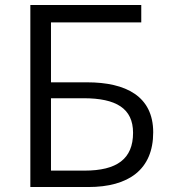

<svg xmlns="http://www.w3.org/2000/svg" viewBox="-20 -752 683 772"><path d="M102 0H335C497 0 596 -70 596 -220C596 -365 486 -421 330 -421H185V-662H548V-732H102ZM185 -66V-357H316C447 -357 515 -316 515 -218C515 -113 450 -66 320 -66Z"/></svg>

Font: Source Han Sans JP Normal
Style: Regular
Weight: 350
Designer: Ryoko NISHIZUKA 西塚涼子 (kana, bopomofo & ideographs); Paul D. Hunt (Latin, Greek & Cyrillic); Sandoll Communications 산돌커뮤니
Foundry: Adobe
Version: Version 2.002;hotconv 1.0.116;makeotfexe 2.5.65601